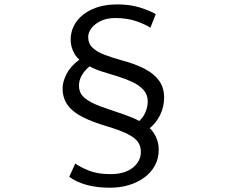

<svg xmlns="http://www.w3.org/2000/svg" viewBox="-20 -796 1040 880"><path d="M669.4 -669Q648.2 -683.2 606.2 -698.3Q564.1 -713.4 508.2 -713.4Q470.3 -713.4 442.5 -700.2Q414.7 -687 399.5 -667.2Q384.2 -647.3 384.2 -626.4Q384.2 -596.4 404.3 -577.2Q424.5 -558 459.4 -544.9Q494.4 -531.7 538.6 -519.3Q598.8 -503.4 642.2 -481Q685.6 -458.7 708.9 -426.6Q732.2 -394.6 732.2 -348.7Q732.2 -306.3 713.9 -269.2Q695.6 -232 666 -208.3Q681.4 -195.7 694.5 -169.1Q707.5 -142.5 707.5 -109Q707.5 -69.8 690.2 -37.8Q672.9 -5.7 642.2 17.1Q611.4 39.9 571 52.2Q530.7 64.4 484.2 64.4Q424.7 64.4 377.2 51.5Q329.6 38.6 297.3 14.2L325.2 -46.8Q345.7 -30.9 386.5 -14.4Q427.2 2.1 486.3 2.1Q551.7 2.1 588.6 -27.5Q625.6 -57 625.6 -99.9Q625.6 -126.1 612.2 -145.4Q598.7 -164.6 564.8 -181.8Q530.9 -199 468.8 -217.5Q402.7 -237.1 357.9 -259.9Q313.1 -282.7 289.9 -314.7Q266.8 -346.7 266.8 -392.1Q266.8 -421 285.1 -457Q303.4 -493 343.9 -522.7Q325.7 -537.1 314.5 -563.4Q303.4 -589.6 304 -614.1Q304 -660.3 330.2 -696.6Q356.4 -733 404.4 -754.4Q452.5 -775.8 518 -775.8Q576.1 -775.8 621.1 -761.6Q666.1 -747.4 693.9 -731.2ZM341.9 -403.8Q341.9 -389.5 346.5 -376.2Q351.1 -362.9 365.2 -349.6Q379.4 -336.4 406.2 -323.1Q433.1 -309.9 477.6 -295.4Q518.2 -282.1 545.9 -272.1Q573.5 -262 590.8 -254.8Q608.2 -247.7 617.7 -241.3Q636.6 -257.8 646.8 -282.1Q657.1 -306.5 657.1 -330.8Q657.1 -362.2 637.9 -383.6Q618.7 -404.9 587.6 -419.8Q556.5 -434.6 520.6 -445.6Q484.7 -456.6 450.4 -467.2Q416.1 -477.8 390.7 -491.9Q365.6 -471.1 353.7 -448.6Q341.9 -426.2 341.9 -403.8Z"/></svg>

Font: Noto Sans JP
Style: Regular
Weight: 100
Designer: Ryoko NISHIZUKA 西塚涼子 (kana, bopomofo & ideographs); Paul D. Hunt (Latin, Greek & Cyrillic); Sandoll Communications 산돌커뮤니
Foundry: Adobe
Version: Version 2.004;hotconv 1.0.118;makeotfexe 2.5.65603